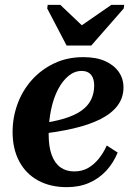

<svg xmlns="http://www.w3.org/2000/svg" viewBox="-20 -761 544 793"><path d="M255 -573H357L491 -726L493 -741H440L278 -629H347L229 -741H177L175 -726ZM256 12Q188 12 137.5 -15.5Q87 -43 59.5 -94.5Q32 -146 32 -216Q32 -275 52 -330.5Q72 -386 110.5 -429.5Q149 -473 203 -499Q257 -525 324 -525Q378 -525 414.5 -508.5Q451 -492 470.5 -464Q490 -436 490 -400Q490 -358 466 -325.5Q442 -293 396 -269.5Q350 -246 283.5 -230.5Q217 -215 132 -206L139 -250Q202 -258 246 -271.5Q290 -285 317 -304.5Q344 -324 356.5 -350Q369 -376 369 -408Q369 -426 363.5 -439.5Q358 -453 346.5 -460.5Q335 -468 317 -468Q288 -468 263 -447.5Q238 -427 219.5 -391.5Q201 -356 191 -308.5Q181 -261 181 -206Q181 -155 193.5 -121Q206 -87 229.5 -70Q253 -53 286 -53Q319 -53 343.5 -67Q368 -81 387.5 -105Q407 -129 421 -160L466 -131Q448 -87 418 -55Q388 -23 347.5 -5.5Q307 12 256 12Z"/></svg>

Font: Roboto Serif 72pt SemiCondensed SemiBold
Style: Italic
Weight: 600
Width: 4
Italic angle: -10°
Designer: Greg Gazdowicz
Foundry: Commercial Type
Version: Version 1.008